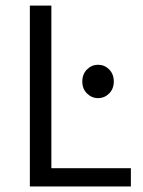

<svg xmlns="http://www.w3.org/2000/svg" viewBox="-20 -677 518 697"><path d="M88.4 0V-656.7H166.5V-66.4H455.1V0ZM335.9 -320.8Q313 -320.8 295.9 -337.6Q278.8 -354.5 278.8 -380.9Q278.8 -408.2 295.9 -425Q313 -441.9 335.9 -441.9Q359.4 -441.9 376.2 -425Q393.1 -408.2 393.1 -380.9Q393.1 -354.5 376.2 -337.6Q359.4 -320.8 335.9 -320.8Z"/></svg>

Font: Varta Light
Style: Regular
Weight: 400
Version: Version 1.004